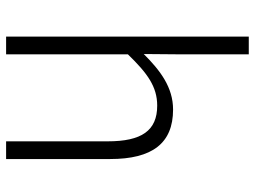

<svg xmlns="http://www.w3.org/2000/svg" viewBox="-123 -712 835 629"><g transform="rotate(90 294.5 -397.5)"><path d="M100 0H158V-399C220 -463 264 -495 326 -495C408 -495 443 -444 443 -333V0H501V-341C501 -478 450 -547 339 -547C266 -547 211 -505 157 -451L158 -567V-795H100Z"/></g></svg>

Font: Noto Sans CJK KR Light
Style: Regular
Weight: 300
Designer: Ryoko NISHIZUKA (kana & ideographs); Paul D. Hunt (Latin, Greek & Cyrillic); Wenlong ZHANG (bopomofo); Sandoll Communica
Foundry: Adobe Systems Incorporated
Version: Version 1.004;PS 1.004;hotconv 1.0.82;makeotf.lib2.5.63406